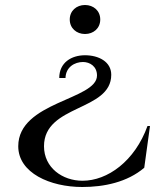

<svg xmlns="http://www.w3.org/2000/svg" viewBox="-20 -548 674 768"><path d="M320 -327C266 -327 217 -298 217 -236H242C243 -280 279 -300 312 -300C339 -300 368 -283 368 -246C368 -148 53 -142 53 37C53 144 181 200 309 200C396 200 489 181 557 123L580 -44H570C519 97 410 175 310 175C230 175 156 123 156 37C156 -131 425 -102 425 -249C425 -301 375 -327 320 -327ZM320 -528C286 -528 259 -505 259 -470C259 -435 286 -412 320 -412C354 -412 381 -435 381 -470C381 -505 354 -528 320 -528Z"/></svg>

Font: Sprat
Style: Regular
Weight: 400
Designer: Ethan Nakache
Foundry: Collletttivo
Version: Version 2.000;Glyphs 3.2 (3217)